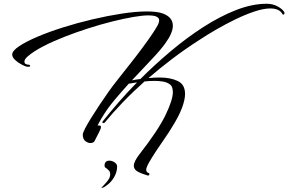

<svg xmlns="http://www.w3.org/2000/svg" viewBox="-20 -718 1536 1023"><path d="M766 217Q730 206 711.5 195Q693 184 693 165Q693 143 723 104Q823 -24 862 -105Q901 -186 901 -227Q901 -259 883 -270Q869 -280 848 -283.5Q827 -287 802 -287Q777 -287 750 -284Q685 -226 631.5 -170Q578 -114 539 -66Q536 -62 531 -62Q528 -62 526 -64.5Q524 -67 527 -71Q565 -119 611 -172Q657 -225 710 -279Q698 -277 687 -275.5Q676 -274 666 -272Q628 -230 593 -188.5Q558 -147 534 -109Q530 -104 519.5 -85.5Q509 -67 500 -50Q502 -50 504 -49.5Q506 -49 510 -49Q518 -49 518 -42Q518 -32 506 -10Q494 12 483 35Q477 44 461 44Q448 44 434.5 33.5Q421 23 421 0Q421 -10 433.5 -34Q446 -58 466.5 -91Q487 -124 511 -160Q535 -196 559 -230Q578 -257 608 -295Q638 -333 672 -376Q706 -419 738 -462Q770 -505 794 -541Q808 -562 818 -579.5Q828 -597 828 -610Q828 -622 814.5 -629Q801 -636 769 -636Q740 -636 690 -627.5Q640 -619 578 -603.5Q516 -588 450.5 -567Q385 -546 322.5 -521.5Q260 -497 209 -470.5Q158 -444 127 -417Q110 -402 110 -390Q110 -373 136 -373Q141 -370 141 -367Q141 -360 121 -363Q113 -365 94.5 -374.5Q76 -384 60.5 -398.5Q45 -413 45 -427Q45 -447 81.5 -471.5Q118 -496 179 -522Q240 -548 316 -572Q392 -596 473 -615Q554 -634 629 -645.5Q704 -657 762 -657Q788 -657 810 -654.5Q832 -652 848 -646Q901 -626 901 -581Q901 -542 860 -486Q835 -451 786 -399.5Q737 -348 683 -290Q694 -292 705.5 -294Q717 -296 728 -297Q805 -374 890 -445.5Q975 -517 1063.5 -574Q1152 -631 1238 -664.5Q1324 -698 1401 -698Q1433 -698 1459 -684Q1485 -670 1495 -653Q1496 -651 1496 -648Q1496 -644 1492 -641Q1488 -638 1485 -643Q1476 -659 1459.5 -666Q1443 -673 1421 -673Q1384 -673 1335 -656.5Q1286 -640 1233.5 -614.5Q1181 -589 1131 -560Q1081 -531 1042 -505Q967 -457 899 -405.5Q831 -354 771 -302Q803 -305 831 -305Q888 -305 927 -286.5Q966 -268 966 -217Q966 -186 948.5 -140Q931 -94 890 -30Q880 -13 858.5 18Q837 49 814 83.5Q791 118 775 146Q759 174 759 186Q759 199 770 203Q776 204 776 210Q776 213 773.5 215.5Q771 218 766 217ZM563 138Q577 138 590.5 147Q604 156 604 169Q604 199 587.5 227Q571 255 545 272Q532 283 520 283Q520 284 519.5 284Q519 284 519 285Q519 283 521 281.5Q523 280 525 277Q528 274 532.5 269.5Q537 265 541 260Q550 251 558.5 238Q567 225 567 211Q567 198 561 191.5Q555 185 550 181Q547 179 544.5 177Q542 175 540 174Q537 169 537 165Q537 138 563 138Z"/></svg>

Font: The Nautigal
Style: Bold
Weight: 700
Designer: Robert E. Leuschke
Foundry: Robert E. Leuschke
Version: Version 1.100; ttfautohint (v1.8.3)